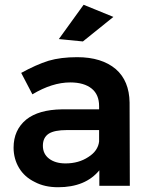

<svg xmlns="http://www.w3.org/2000/svg" viewBox="-20 -780 630 806"><path d="M397 0H525L524 -350C523 -410 504 -457 466 -490C427 -523 373 -540 304 -540C258 -540 218 -535 184 -525C149 -514 111 -497 69 -474L116 -384C171 -417 224 -434 275 -434C314 -434 344 -425 365 -408C386 -391 396 -366 396 -335V-321H240C175 -320 125 -306 90 -278C55 -249 37 -210 37 -160C37 -129 45 -100 60 -75C75 -50 97 -30 126 -16C154 -1 187 6 224 6C262 6 296 0 325 -12C354 -24 378 -42 397 -65ZM351 -121C324 -103 292 -94 255 -94C226 -94 203 -101 186 -114C169 -127 160 -145 160 -168C160 -191 168 -208 185 -219C201 -229 226 -234 261 -234H396V-186C393 -160 378 -138 351 -121ZM331 -760 227 -616 328 -606 456 -709Z"/></svg>

Font: Argentum Sans Medium
Style: Regular
Weight: 500
Designer: Julieta Ulanovsky
Foundry: Julieta Ulanovsky
Version: Version 5.001;January 29, 2019;FontCreator 11.5.0.2425 64-bi